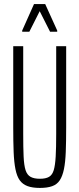

<svg xmlns="http://www.w3.org/2000/svg" viewBox="-20 -915 390 943"><path d="M176 8Q139 8 115 -1Q91 -10 77 -29.5Q63 -49 56 -83.5Q49 -118 47 -168.5Q45 -219 45 -289V-688H94V-257Q94 -189 96 -146Q98 -103 105.5 -79.5Q113 -56 130 -46.5Q147 -37 176 -37Q205 -37 221 -46.5Q237 -56 244 -79.5Q251 -103 253.5 -146Q256 -189 256 -257V-688H305V-289Q305 -219 303 -168.5Q301 -118 294 -84Q287 -50 273.5 -29.5Q260 -9 236 -0.5Q212 8 176 8ZM89 -759V-765L147 -895H202L261 -765V-759H226L175 -860L124 -759Z"/></svg>

Font: Saira UltraCondensed Light
Style: Regular
Weight: 300
Width: 1
Designer: Hector Gatti with collaboration of the Omnibus-Type team
Foundry: Omnibus-Type
Version: Version 1.101